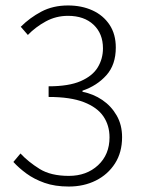

<svg xmlns="http://www.w3.org/2000/svg" viewBox="-20 -671 519 703"><path d="M232 12Q181 12 143 -1.5Q105 -15 77 -35.5Q49 -56 29 -78L55 -109Q84 -78 125 -52.5Q166 -27 232 -27Q297 -27 339 -66Q381 -105 381 -168Q381 -212 358.5 -245Q336 -278 287 -297Q238 -316 158 -316V-355Q232 -355 275.5 -374Q319 -393 338 -424.5Q357 -456 357 -494Q357 -548 322.5 -580.5Q288 -613 229 -613Q185 -613 147.5 -592.5Q110 -572 82 -543L56 -573Q89 -606 131.5 -628.5Q174 -651 229 -651Q279 -651 318.5 -633Q358 -615 381 -580.5Q404 -546 404 -497Q404 -434 369.5 -395.5Q335 -357 282 -339V-335Q322 -327 354.5 -305Q387 -283 407 -248.5Q427 -214 427 -169Q427 -113 401 -72.5Q375 -32 331 -10Q287 12 232 12Z"/></svg>

Font: Mada Light
Style: Regular
Weight: 300
Designer: Khaled Hosny
Version: Version 1.5